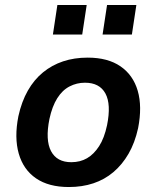

<svg xmlns="http://www.w3.org/2000/svg" viewBox="-20 -743 629 773"><path d="M257 10Q176 10 125 -25Q74 -60 55.5 -124.5Q37 -189 54 -275Q67 -334 92 -378Q117 -422 153 -451.5Q189 -481 234 -496Q279 -511 333 -511Q414 -511 465 -476Q516 -441 534.5 -377.5Q553 -314 536 -227Q523 -168 497.5 -124Q472 -80 436.5 -50Q401 -20 356 -5Q311 10 257 10ZM267 -90Q303 -90 330.5 -106Q358 -122 379 -154.5Q400 -187 411 -239Q428 -323 404.5 -366.5Q381 -410 322 -410Q289 -410 260 -395Q231 -380 210.5 -347.5Q190 -315 179 -264Q162 -179 185.5 -134.5Q209 -90 267 -90ZM393 -604 411 -723H529L511 -604ZM193 -604 211 -723H329L311 -604Z"/></svg>

Font: Nunito Sans 7pt SemiCondensed
Style: Bold Italic
Weight: 700
Width: 4
Italic angle: -9°
Designer: Vernon Adams
Foundry: Vernon Adams
Version: Version 3.101;gftools[0.9.27]